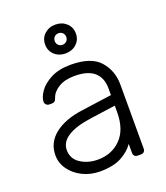

<svg xmlns="http://www.w3.org/2000/svg" viewBox="-138 -835 811 939"><g transform="rotate(-20 268.0 -365.0)"><path d="M221 10Q173 10 132 -10Q91 -30 66.5 -64Q42 -98 42 -139Q42 -205 95.5 -247Q149 -289 240 -301L398 -323V-358Q398 -413 364.5 -442.5Q331 -472 262 -472Q211 -472 178.5 -452Q146 -432 137 -404Q133 -392 127.5 -387.5Q122 -383 113 -383H99Q90 -383 83.5 -389.5Q77 -396 77 -405Q77 -427 97 -456.5Q117 -486 159 -508Q201 -530 262 -530Q369 -530 414 -479Q459 -428 459 -355V-22Q459 -12 453 -6Q447 0 437 0H420Q410 0 404 -6Q398 -12 398 -22V-69Q376 -36 333.5 -13Q291 10 221 10ZM231 -48Q304 -48 351 -96Q398 -144 398 -234V-268L269 -250Q187 -239 145 -212Q103 -185 103 -144Q103 -98 141.5 -73Q180 -48 231 -48ZM260 -590Q226 -590 203 -611Q180 -632 180 -665Q180 -698 203 -719Q226 -740 260 -740Q294 -740 317 -719Q340 -698 340 -665Q340 -632 317 -611Q294 -590 260 -590ZM260 -635Q273 -635 281.5 -643.5Q290 -652 290 -665Q290 -678 281.5 -686.5Q273 -695 260 -695Q247 -695 238.5 -686.5Q230 -678 230 -665Q230 -652 238.5 -643.5Q247 -635 260 -635Z"/></g></svg>

Font: Rubik AZ
Style: Regular
Weight: 300
Designer: Hubert and Fischer
Foundry: Hubert & Fischer
Version: Version 2.000